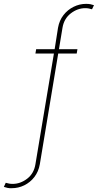

<svg xmlns="http://www.w3.org/2000/svg" viewBox="-112 -780 511 1004"><path d="M293 -522.9 289.1 -500H192.4L96.2 79.1Q89.4 117.7 67.6 145.8Q45.9 173.8 14.9 189Q-16.1 204.1 -50.3 204.1Q-63 204.6 -72.5 202.6Q-82 200.7 -91.8 197.3L-82 175.8Q-73.2 178.2 -64.9 179.9Q-56.6 181.6 -45.9 181.6Q-5.4 181.6 30 154.5Q65.4 127.4 73.2 79.1L169.9 -500H73.2L77.1 -522.9H173.8L191.4 -634.8Q198.2 -673.3 220 -701.2Q241.7 -729 272.9 -744.4Q304.2 -759.8 337.9 -759.8Q350.6 -759.8 360.1 -758.1Q369.6 -756.3 379.4 -752.9L369.1 -731.4Q360.8 -733.9 352.8 -735.6Q344.7 -737.3 334 -737.3Q293.5 -737.3 258.1 -710Q222.7 -682.6 214.8 -634.8L196.3 -522.9Z"/></svg>

Font: Inter 17pt Thin
Style: Italic
Weight: 250
Italic angle: -9.3988°
Version: Version 4.001;git-66647c0bb